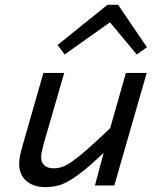

<svg xmlns="http://www.w3.org/2000/svg" viewBox="-20 -766 654 793"><path d="M217.8 -580.1 423.8 -746.1H467.8L586.9 -570.8L544.9 -541L434.1 -673.8L247.1 -541ZM372.1 0 408.2 -134.8Q345.7 -75.2 303.2 -44.2Q260.7 -13.2 231.7 -3.2Q202.6 6.8 167 6.8Q118.2 6.8 88.6 -19Q59.1 -44.9 59.1 -88.9Q59.1 -118.2 74.2 -168L159.2 -464.8H245.1L160.2 -170.9Q149.9 -131.8 149.9 -116.2Q149.9 -94.7 163.8 -82.8Q177.7 -70.8 202.1 -70.8Q226.1 -70.8 249 -81.5Q272 -92.3 315.7 -128.2Q359.4 -164.1 435.1 -236.8L500 -464.8H585.9L452.1 0Z"/></svg>

Font: IntelOne Mono
Style: Italic
Weight: 400
Italic angle: -16°
Designer: Fred Shallcrass
Foundry: Frere-Jones Type LLC
Version: Version 1.200;hotconv 1.1.0;makeotfexe 2.6.0;FJTRelease1.2